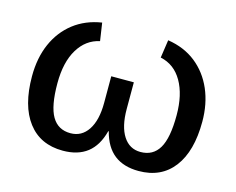

<svg xmlns="http://www.w3.org/2000/svg" viewBox="-82 -658 965 786"><g transform="rotate(15 401.0 -265.0)"><path d="M449.2 -223.1Q449.2 -148.9 475.6 -108.2Q502 -67.4 548.8 -67.4Q601.6 -67.4 627.4 -110.8Q653.3 -154.3 653.3 -251Q653.3 -337.9 621.1 -393.8Q588.9 -449.7 529.3 -462.4L540.5 -538.6Q610.4 -527.8 659.7 -488.8Q709 -449.7 735.4 -388.9Q761.7 -328.1 761.7 -252.4Q761.7 -127.4 709.5 -58.8Q657.2 9.8 561.5 9.8Q498 9.8 458.3 -21Q418.5 -51.8 401.9 -115.7H399.9Q383.3 -51.8 343.5 -21Q303.7 9.8 240.2 9.8Q144.5 9.8 92.3 -58.8Q40 -127.4 40 -252.4Q40 -330.1 66.4 -390.4Q92.8 -450.7 142.3 -489.3Q191.9 -527.8 260.7 -538.6L272 -462.9Q214.4 -450.7 181.2 -395.8Q147.9 -340.8 147.9 -251.5Q147.9 -154.8 173.6 -111.1Q199.2 -67.4 252 -67.4Q299.3 -67.4 326.4 -108.4Q353.5 -149.4 353.5 -223.1V-335.9H449.2Z"/></g></svg>

Font: Arimo Medium
Style: Regular
Weight: 500
Designer: Steve Matteson
Foundry: Monotype Imaging Inc.
Version: Version 1.33